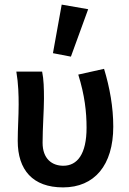

<svg xmlns="http://www.w3.org/2000/svg" viewBox="-20 -802 561 834"><path d="M61 -348C61 -296 57 -243 57 -190C57 -64 122 12 254 12C390 12 472 -84 472 -252C472 -336 457 -421 432 -503L320 -478C348 -388 356 -316 356 -247C356 -133 316 -82 255 -82C206 -82 165 -112 165 -182C165 -245 171 -325 171 -373C171 -418 170 -457 163 -491H51C60 -438 61 -387 61 -348ZM210 -571 288 -556 363 -762 248 -782Z"/></svg>

Font: DAIFUKU Sans Semibold
Style: Regular
Weight: 600
Designer: Original font ‘Source Sans 3’ : Paul D. Hunt
Foundry: Daifuku
Version: Version 1.000